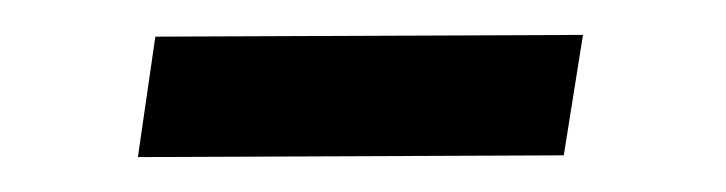

<svg xmlns="http://www.w3.org/2000/svg" viewBox="-20 -313 416 110"><path d="M314 -293 69 -292 59 -223 303 -224Z"/></svg>

Font: United Sans
Style: Italic
Weight: 400
Italic angle: -8°
Designer: Pablo Impallari, Rodrigo Fuenzalida (Modified by Dan O. Williams)
Version: Version 1.000;PS 001.000;hotconv 1.0.88;makeotf.lib2.5.64775